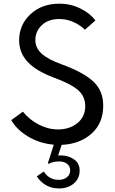

<svg xmlns="http://www.w3.org/2000/svg" viewBox="-20 -784 636 1058"><path d="M276.4 13.2Q199.7 6.8 136.2 -30.8Q72.8 -68.4 42 -122.1L106 -168.5Q142.6 -124 193.8 -97.4Q245.1 -70.8 300.3 -70.8Q363.3 -70.8 406.5 -105.7Q449.7 -140.6 449.7 -199.7Q449.7 -252 411.1 -286.6Q372.6 -321.3 274.4 -357.4Q177.7 -393.6 131.6 -443.8Q85.4 -494.1 85.4 -562Q85.4 -647 147.5 -705.3Q209.5 -763.7 307.1 -763.7Q370.6 -763.7 424.1 -736.6Q477.5 -709.5 505.9 -671.4L447.8 -620.1Q421.9 -646 385 -662.6Q348.1 -679.2 306.2 -679.2Q246.1 -679.2 210.4 -645.3Q174.8 -611.3 174.8 -563Q174.8 -520.5 209.5 -488.5Q244.1 -456.5 321.8 -428.7Q440.4 -385.3 494.6 -334.5Q548.8 -283.7 548.8 -202.1Q548.8 -105 484.4 -47.6Q419.9 9.8 319.8 14.2L300.3 73.2Q304.7 72.3 313.5 72.3Q356 72.3 387.5 93.8Q418.9 115.2 418.9 156.2Q418.9 199.2 387 226.8Q355 254.4 304.7 254.4Q228 254.4 182.6 188L221.2 161.1Q250.5 207 303.2 207Q331.5 207 349.1 192.4Q366.7 177.7 366.7 154.8Q366.7 132.3 349.9 118.9Q333 105.5 305.7 105.5Q271.5 105.5 248.5 119.1L243.7 115.2Z"/></svg>

Font: Spartan MB Med
Style: Regular
Weight: 500
Designer: Matt Bailey, Mirko Velimirovic
Foundry: Matt Bailey
Version: Version 1.005